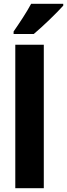

<svg xmlns="http://www.w3.org/2000/svg" viewBox="-20 -997 355 1017"><path d="M315 -967V-977H145C121 -932 85 -878 52 -830V-817H159C208 -858 283 -931 315 -967ZM212 0V-760H61V0Z"/></svg>

Font: Noto Sans Sinhala UI Condensed ExtraBold
Style: Regular
Weight: 800
Width: 3
Designer: Jelle Bosma - Monotype Design Team
Foundry: Monotype Imaging Inc.
Version: Version 2.006